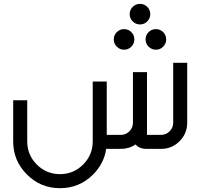

<svg xmlns="http://www.w3.org/2000/svg" viewBox="-20 -777 1046 1002"><path d="M293 205.1Q191.9 205.1 120.4 133.5Q48.8 62 48.8 -39.1V-253.9H122.1V-39.1Q122.1 31.7 172.1 81.8Q222.2 131.8 293 131.8Q363.8 131.8 413.8 81.8Q463.9 31.7 463.9 -39.1V-351.6H537.1V-73.2H610.4Q636.7 -73.2 655.3 -91.8Q673.8 -110.4 673.8 -136.7V-400.4H747.1V-73.2H820.3Q846.7 -73.2 865.2 -91.8Q883.8 -110.4 883.8 -136.7V-449.2H957V-136.7Q957 -80.1 917 -40Q877 0 820.3 0H747.1Q705.6 0 687.5 -23.4Q653.8 0 610.4 0H534.2Q522.9 76.2 465.8 133.8Q394 205.1 293 205.1ZM627.4 -517.6Q605.5 -517.6 589.6 -533.4Q573.7 -549.3 573.7 -571.3Q573.7 -593.8 589.6 -609.4Q605.5 -625 627.4 -625Q649.9 -625 665.5 -609.4Q681.2 -593.8 681.2 -571.3Q681.2 -549.3 665.5 -533.4Q649.9 -517.6 627.4 -517.6ZM793.5 -517.6Q771.5 -517.6 755.6 -533.4Q739.7 -549.3 739.7 -571.3Q739.7 -593.8 755.6 -609.4Q771.5 -625 793.5 -625Q815.9 -625 831.5 -609.4Q847.2 -593.8 847.2 -571.3Q847.2 -549.3 831.5 -533.4Q815.9 -517.6 793.5 -517.6ZM710.4 -649.4Q688.5 -649.4 672.6 -665.3Q656.7 -681.2 656.7 -703.1Q656.7 -725.6 672.6 -741.2Q688.5 -756.8 710.4 -756.8Q732.9 -756.8 748.5 -741.2Q764.2 -725.6 764.2 -703.1Q764.2 -681.2 748.5 -665.3Q732.9 -649.4 710.4 -649.4Z"/></svg>

Font: Catrinity
Style: Regular
Weight: 400
Designer: Alexander Lange
Foundry: High-Logic / Made with FontCreator
Version: Version 2.090;May 20, 2024;FontCreator 15.0.0.2974 64-bit